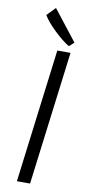

<svg xmlns="http://www.w3.org/2000/svg" viewBox="-106 -1017 491 1057"><g transform="rotate(10 139.5 -488.5)"><path d="M223.1 -781.7Q186 -804.2 139.6 -848.4Q93.3 -892.6 71.3 -929.2L117.2 -976.6L250.5 -806.2ZM70.8 0 165 -747.1H238.8L144.5 0Z"/></g></svg>

Font: HaufeMerriweatherSansLt
Style: Italic
Weight: 300
Designer: Eben Sorkin ( eben@eyebytes.com )
Foundry: Eben Sorkin
Version: Version 1.56